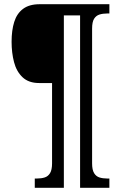

<svg xmlns="http://www.w3.org/2000/svg" viewBox="-20 -780 573 911"><path d="M145 111V67H156Q176 67 192 62Q208 57 217.5 41.5Q227 26 227 -5V-386H166Q116 -386 87 -413.5Q58 -441 46.5 -485.5Q35 -530 35 -582Q35 -636 47.5 -676Q60 -716 89.5 -738Q119 -760 168 -760H499V-716H488Q468 -716 452 -711Q436 -706 426.5 -691Q417 -676 417 -644V-5Q417 26 426.5 41.5Q436 57 452 62Q468 67 488 67H499V111H360V-707H283V111Z"/></svg>

Font: Noto Serif Khmer Condensed Medium
Style: Regular
Weight: 500
Width: 3
Designer: Danh Hong and the Monotype Design Team
Foundry: Monotype Imaging Inc.
Version: Version 2.004